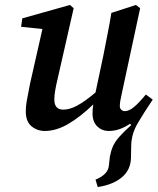

<svg xmlns="http://www.w3.org/2000/svg" viewBox="-20 -514 636 774"><path d="M418 14Q391 14 372 -4.5Q353 -23 353 -57Q353 -72 356 -93Q303 -42 254.5 -14Q206 14 161 14Q130 14 107 -5Q84 -24 84 -65Q84 -89 90 -118.5Q96 -148 101 -176L151 -397L65 -406L70 -440L262 -494L277 -481L212 -195Q206 -170 202.5 -149.5Q199 -129 199 -113Q199 -72 235 -72Q261 -72 291.5 -88.5Q322 -105 365 -141L397 -292Q405 -334 413.5 -376.5Q422 -419 429 -462L528 -494L545 -481L471 -137Q463 -103 463 -87Q463 -77 469 -71.5Q475 -66 483 -66Q500 -66 520 -82.5Q540 -99 568 -133L595 -113H596Q559 -58 535 -17Q511 24 509 69L508 122Q507 171 471 201Q435 231 374 240L365 210Q388 201 402.5 187Q417 173 419 153L423 117Q427 95 435 76.5Q443 58 460.5 38Q478 18 509 -10L504 -15Q485 -2 463.5 6Q442 14 418 14Z"/></svg>

Font: Source Serif Pro SemiBold
Style: Italic
Weight: 600
Italic angle: -12°
Designer: Frank Grießhammer
Foundry: Adobe Systems Incorporated
Version: Version 3.001;hotconv 1.0.111;makeotfexe 2.5.65597